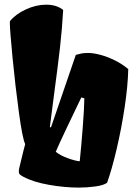

<svg xmlns="http://www.w3.org/2000/svg" viewBox="-20 -808 597 837"><path d="M539.1 -506.8Q537.6 -434.1 523.4 -340.3Q509.3 -246.6 488.5 -158.2Q467.8 -69.8 446.8 -11.2Q431.2 0 395.3 4.9Q359.4 9.8 322.8 9.8Q262.7 9.8 193.8 -2.2Q125 -14.2 81.5 -37.6Q70.3 -43.5 66.2 -47.9Q62 -52.2 62 -61Q62 -67.9 64.9 -79.6L82 -149.9L89.8 -179.7H88.9L89.4 -180.7Q77.6 -206.1 62.3 -318.6Q46.9 -431.2 34.9 -554.4Q22.9 -677.7 22.9 -709.5Q22.9 -714.8 23.4 -715.8Q48.3 -746.6 93 -767.1Q137.7 -787.6 181.2 -787.6Q227.1 -787.6 255.4 -764.6Q251 -684.1 241.5 -600.3Q231.9 -516.6 215.3 -393.6Q209 -347.2 197.3 -254.4L202.1 -252.4L310.5 -568.8Q324.7 -572.8 335.7 -575Q346.7 -577.1 365.7 -577.1Q386.2 -577.1 416.3 -569.3Q446.3 -561.5 479 -545.7Q511.7 -529.8 539.1 -506.8ZM347.7 -379.4 334.5 -383.3Q311 -335.4 272.5 -253.9Q233.9 -172.4 223.1 -146.5Q241.2 -130.9 274.7 -118.7Q308.1 -106.4 327.6 -105Q334 -166 340.6 -251.2Q347.2 -336.4 347.7 -379.4Z"/></svg>

Font: Fruktur
Style: Regular
Weight: 400
Designer: Viktoriya Grabowska
Foundry: Viktoriya Grabowska
Version: Version 1.004; ttfautohint (v1.4.1)